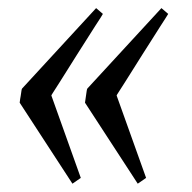

<svg xmlns="http://www.w3.org/2000/svg" viewBox="-20 -454 471 471"><path d="M28.3 -202.1Q29.3 -211.4 30.8 -218.8Q31.7 -225.1 32.5 -230.5Q33.2 -235.8 34.2 -236.8L215.8 -434.1L232.4 -419.9L227.1 -411.1Q221.7 -402.8 212.6 -388.7Q203.6 -374.5 192.1 -356.4Q180.7 -338.4 168.7 -319.6Q156.7 -300.8 145.5 -282.7Q134.3 -264.6 125.2 -250.5Q116.2 -236.3 110.8 -228Q105.5 -219.7 106 -219.7L178.2 -17.6L157.7 -3.4ZM188.5 -202.1Q189.5 -211.4 190.9 -218.8Q191.9 -225.1 192.6 -230.5Q193.4 -235.8 194.3 -236.8L376 -434.1L392.6 -419.9L387.2 -411.1Q381.8 -402.8 372.8 -388.7Q363.8 -374.5 352.3 -356.4Q340.8 -338.4 328.9 -319.6Q316.9 -300.8 305.7 -282.7Q294.4 -264.6 285.4 -250.5Q276.4 -236.3 271 -228Q265.6 -219.7 266.1 -219.7L338.4 -17.6L317.9 -3.4Z"/></svg>

Font: Gentium Plus Afr
Style: Italic
Weight: 400
Italic angle: -8°
Designer: J. Victor Gaultney, Annie Olsen, Iska Routamaa, Becca Hirsbrunner
Foundry: SIL International
Version: Version 5.000